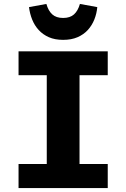

<svg xmlns="http://www.w3.org/2000/svg" viewBox="-20 -953 640 973"><path d="M74 -693H526V-572H383V-122H526V0H74V-122H217V-572H74ZM300 -751Q258 -751 227.5 -764.5Q197 -778 176 -801Q155 -824 143 -854Q131 -884 127 -917L215 -933Q225 -898 245 -880Q265 -862 300 -862Q335 -862 355 -880Q375 -898 385 -933L473 -917Q470 -884 458 -854Q446 -824 425 -801Q404 -778 373 -764.5Q342 -751 300 -751Z"/></svg>

Font: Qzxlaeiskcpccdgjqmyffctclhy
Style: Regular
Weight: 700
Monospace: yes
Designer: Carrois Corporate & Edenspiekermann
Foundry: Carrois Corporate GbR & Edenspiekermann AG
Version: Version 2.001